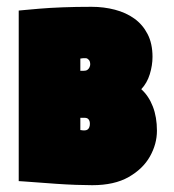

<svg xmlns="http://www.w3.org/2000/svg" viewBox="-20 -532 511 564"><path d="M395 -270Q412 -288 420 -314Q428 -340 428 -365Q428 -404 413.5 -432Q399 -460 374.5 -477.5Q350 -495 317.5 -503.5Q285 -512 249 -512Q203 -512 164 -510.5Q125 -509 96 -506.5Q67 -504 51 -502.5Q35 -501 35 -501V0Q35 0 50.5 1Q66 2 91.5 4Q117 6 146 8Q175 10 203 11Q231 12 251 12Q316 12 358 -12Q400 -36 420.5 -72.5Q441 -109 441 -148Q441 -188 429 -219Q417 -250 395 -270ZM232 -361Q235 -361 237 -359.5Q239 -358 241 -356Q243 -354 244 -350.5Q245 -347 245 -343Q245 -339 243 -334.5Q241 -330 237 -327Q233 -324 226 -324H216V-360Q218 -360 220 -360.5Q222 -361 224 -361Q226 -361 228 -361Q230 -361 232 -361ZM229 -149Q228 -149 226.5 -149Q225 -149 223.5 -149Q222 -149 220 -149.5Q218 -150 216 -150V-186H228Q232 -186 235 -185Q238 -184 240 -181.5Q242 -179 243 -176Q244 -173 244 -168Q244 -162 242 -157.5Q240 -153 236.5 -151Q233 -149 229 -149Z"/></svg>

Font: Advent Pro Black
Style: Regular
Weight: 900
Version: Version 3.000